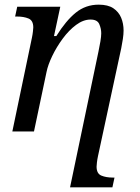

<svg xmlns="http://www.w3.org/2000/svg" viewBox="-20 -565 602 825"><path d="M33 0 117 -402Q120 -416 121.5 -429.5Q123 -443 123 -447Q123 -477 102.5 -485.5Q82 -494 53 -494H45L54 -536H239L212 -410H222Q263 -476 305.5 -510.5Q348 -545 404 -545Q444 -545 467 -529.5Q490 -514 500.5 -489Q511 -464 511 -434Q511 -418 508 -398Q505 -378 501 -358Q497 -338 493 -321L401 106Q398 120 396.5 133Q395 146 395 151Q395 181 415.5 189.5Q436 198 464 198H472L463 240H281L394 -300Q398 -320 403 -343Q408 -366 411.5 -387.5Q415 -409 415 -422Q415 -442 406.5 -461.5Q398 -481 369 -481Q338 -481 307 -458Q276 -435 249.5 -399Q223 -363 204.5 -324.5Q186 -286 180 -256L126 0Z"/></svg>

Font: Noto Serif
Style: Italic
Weight: 400
Italic angle: -12°
Designer: Monotype Design Team
Foundry: Monotype Imaging Inc.
Version: Version 2.013